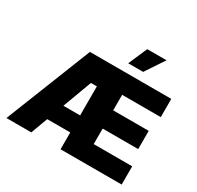

<svg xmlns="http://www.w3.org/2000/svg" viewBox="-191 -1150 1405 1371"><g transform="rotate(30 511.5 -464.5)"><path d="M301.8 -707H972.7V-556.6H654.3V-428.7H947.3V-278.3H654.3V-150.4H971.7V0H467.8V-138.7H277.8L226.6 0H21.5ZM467.8 -279.3V-518.6H418.9L330.1 -279.3ZM646.5 -928.7H805.7L702.1 -773.4H579.1Z"/></g></svg>

Font: Pretendard GOV Black
Style: Regular
Weight: 900
Designer: Base glyphs from Inter by Rasmus Andersson; Hangeul glyphs from Noto Sans CJK(Source Han Sans) by Jang Soo-young and Kan
Foundry: Kil Hyung-jin
Version: Version 1.309